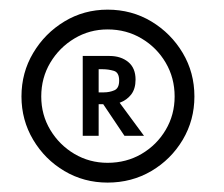

<svg xmlns="http://www.w3.org/2000/svg" viewBox="-20 -692 464 398"><path d="M24.5 -492Q24.5 -541.5 48.8 -582.2Q73 -623 113.5 -647.5Q154 -672 203 -672Q253 -672 293.8 -647.5Q334.5 -623 358.8 -582.2Q383 -541.5 383 -492Q383 -443 358.8 -402.2Q334.5 -361.5 293.8 -337.5Q253 -313.5 203 -313.5Q154 -313.5 113.5 -337.5Q73 -361.5 48.8 -402.2Q24.5 -443 24.5 -492ZM65.5 -492Q65.5 -454 84.2 -422.8Q103 -391.5 134.2 -373Q165.5 -354.5 203 -354.5Q242 -354.5 273.5 -373Q305 -391.5 323.5 -422.8Q342 -454 342 -492Q342 -530.5 323.5 -562Q305 -593.5 273.5 -612.2Q242 -631 203 -631Q165.5 -631 134.2 -612.2Q103 -593.5 84.2 -562Q65.5 -530.5 65.5 -492ZM151.5 -576H207Q230.5 -576 245.8 -563.5Q261 -551 261 -527Q261 -508 252 -496.2Q243 -484.5 228 -479L278.5 -410.5H238L194 -476H184.5V-410.5H151.5ZM184.5 -500.5H195Q207 -500.5 217 -504.8Q227 -509 227 -525Q227 -542 215.8 -545.2Q204.5 -548.5 193 -548.5H184.5Z"/></svg>

Font: League Spartan Medium
Style: Regular
Weight: 500
Foundry: The League of Moveable Type
Version: Version 2.002